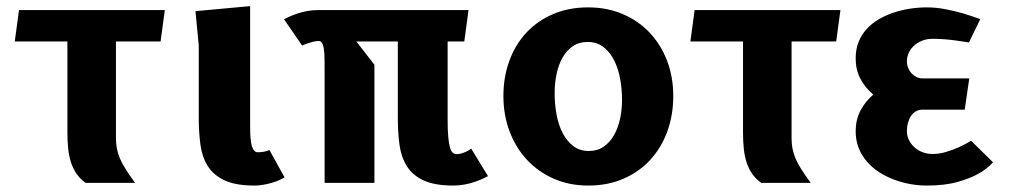

<svg xmlns="http://www.w3.org/2000/svg" viewBox="-20 -582 3240 611"><path d="M349 -450V-142Q349 -125 351.8 -110Q354.5 -95 361.2 -78.8Q368 -62.5 379.8 -43.8Q391.5 -25 410 0H252.5Q235 -12.5 223.8 -28.8Q212.5 -45 206 -65Q199.5 -85 197 -108.5Q194.5 -132 194.5 -160V-450H27L40.5 -550H504.5L491 -450Z M612.5 -437 602 -546.5 776 -562.5V-200Q776 -181 776.2 -162.8Q776.5 -144.5 778.8 -130Q781 -115.5 786 -106.5Q791 -97.5 800 -97.5Q822 -97.5 837.5 -104.5L885.5 -17.5Q878.5 -13 867.5 -8.2Q856.5 -3.5 843.5 0.2Q830.5 4 816.5 6.2Q802.5 8.5 790 8.5Q730 8.5 694.8 -8Q659.5 -24.5 641.2 -53.5Q623 -82.5 617.8 -121.8Q612.5 -161 612.5 -206.5Z M1404.5 -450V-200Q1404.5 -167 1406.5 -145.8Q1408.5 -124.5 1412 -112.5Q1415.5 -100.5 1420.8 -96Q1426 -91.5 1433 -91.5Q1441.5 -91.5 1449.5 -94Q1457.5 -96.5 1464.5 -100Q1472.5 -104 1479.5 -109L1533 -21.5Q1525 -17.5 1513.8 -12.2Q1502.5 -7 1488.8 -2.5Q1475 2 1458.5 5.2Q1442 8.5 1423 8.5Q1363 8.5 1327.8 -8Q1292.5 -24.5 1274.5 -53.5Q1256.5 -82.5 1251.2 -121.8Q1246 -161 1246 -206.5V-450H1114L1171.5 -376V0H1013V-349Q1013 -376 1012.8 -395.2Q1012.5 -414.5 1010.5 -427Q1008.5 -439.5 1004.8 -445.5Q1001 -451.5 994 -451.5Q985 -451.5 975.8 -449Q966.5 -446.5 959 -444Q950 -441 941.5 -437L884 -520.5Q892 -525 903.2 -530Q914.5 -535 928.2 -539.5Q942 -544 958.5 -547Q975 -550 993.5 -550H1471L1457.5 -450Z M1852 8.5Q1792 8.5 1742.5 -13.2Q1693 -35 1657.2 -73.2Q1621.5 -111.5 1601.8 -163.5Q1582 -215.5 1582 -276.5Q1582 -337 1601 -388.8Q1620 -440.5 1655.2 -478.2Q1690.5 -516 1740.2 -537.2Q1790 -558.5 1852 -558.5Q1912 -558.5 1961.8 -537.2Q2011.5 -516 2047.2 -478.2Q2083 -440.5 2102.8 -388.8Q2122.5 -337 2122.5 -276.5Q2122.5 -215.5 2103.5 -163.5Q2084.5 -111.5 2049.2 -73.2Q2014 -35 1964 -13.2Q1914 8.5 1852 8.5ZM1959.5 -264Q1959.5 -298 1953.5 -331Q1947.5 -364 1934.2 -390.2Q1921 -416.5 1900.2 -432.5Q1879.5 -448.5 1850 -448.5Q1822.5 -448.5 1802.5 -434.8Q1782.5 -421 1769.8 -398Q1757 -375 1751 -345.8Q1745 -316.5 1745 -285.5Q1745 -251 1751 -218Q1757 -185 1770.2 -159.2Q1783.5 -133.5 1804 -117.5Q1824.5 -101.5 1853.5 -101.5Q1881 -101.5 1901 -115.2Q1921 -129 1934 -152Q1947 -175 1953.2 -204Q1959.5 -233 1959.5 -264Z M2499 -450V-142Q2499 -125 2501.8 -110Q2504.5 -95 2511.2 -78.8Q2518 -62.5 2529.8 -43.8Q2541.5 -25 2560 0H2402.5Q2385 -12.5 2373.8 -28.8Q2362.5 -45 2356 -65Q2349.5 -85 2347 -108.5Q2344.5 -132 2344.5 -160V-450H2177L2190.5 -550H2654.5L2641 -450Z M3064.5 -332.5 3050 -233H2915.5Q2904 -233 2894.8 -227.8Q2885.5 -222.5 2879.2 -213.2Q2873 -204 2869.5 -191.2Q2866 -178.5 2866 -164Q2866 -150 2872.2 -137Q2878.5 -124 2889.2 -114Q2900 -104 2915 -98Q2930 -92 2948 -92Q2969 -92 2990.8 -98.5Q3012.5 -105 3030 -113Q3050.5 -122 3070.5 -134L3140 -65.5Q3122 -45 3092.5 -28.5Q3067.5 -14.5 3027.2 -3Q2987 8.5 2929 8.5Q2903.5 8.5 2876.8 3.8Q2850 -1 2824.8 -10.5Q2799.5 -20 2777.5 -34.2Q2755.5 -48.5 2738.8 -67.8Q2722 -87 2712.5 -111.2Q2703 -135.5 2703 -164.5Q2703 -200.5 2718 -229.5Q2733 -258.5 2759 -281Q2732.5 -303.5 2717.8 -331.8Q2703 -360 2703 -396Q2703 -425.5 2712.5 -449Q2722 -472.5 2738.8 -490.5Q2755.5 -508.5 2777.5 -521.2Q2799.5 -534 2824.8 -542.2Q2850 -550.5 2876.8 -554.5Q2903.5 -558.5 2929 -558.5Q2959.5 -558.5 2989.8 -552.5Q3020 -546.5 3044.5 -539.5Q3073 -531 3099.5 -521L3063.5 -447Q3045.5 -450 3026 -452.5Q3009.5 -455 2989 -456.8Q2968.5 -458.5 2948 -458.5Q2928.5 -458.5 2913.2 -452Q2898 -445.5 2887.5 -435.5Q2877 -425.5 2871.5 -412.8Q2866 -400 2866 -387.5Q2866 -376 2870 -366Q2874 -356 2881 -348.5Q2888 -341 2896.8 -336.8Q2905.5 -332.5 2915.5 -332.5Z"/></svg>

Font: B612
Style: Bold
Weight: 700
Designer: Nicolas Chauveau, Thomas Paillot, Jonathan Favre-Lamarine, Jean-Luc Vinot
Foundry: AIRBUS
Version: Version 1.008